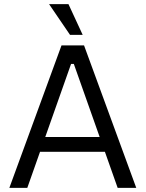

<svg xmlns="http://www.w3.org/2000/svg" viewBox="-20 -910 706 930"><path d="M25.3 0 277.9 -690H387.1L640 0H549.9L337.6 -600.3H324.2L112.2 0ZM129.6 -174.8 141 -246.4H519.3L530.7 -174.8ZM319.2 -741.1 217.7 -890H311.6L380.5 -741.1Z"/></svg>

Font: Mozilla Text ExtraLight
Style: Regular
Weight: 200
Designer: Studio DRAMA
Foundry: Studio DRAMA
Version: Version 1.000